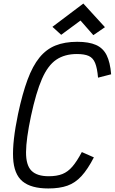

<svg xmlns="http://www.w3.org/2000/svg" viewBox="-20 -1050 648 1084"><path d="M253 14Q155.5 14 107 -26.2Q58.5 -66.5 54 -158.8Q49.5 -251 82 -407Q106.5 -521.5 135.5 -599.8Q164.5 -678 202.8 -725Q241 -772 293.2 -793Q345.5 -814 416 -814Q482 -814 522 -796.2Q562 -778.5 582 -738.5Q602 -698.5 607.5 -630.5L533.5 -611.5Q529 -665 517.2 -694Q505.5 -723 481.2 -734Q457 -745 414 -745Q345 -745 297.5 -712.8Q250 -680.5 216.8 -604.2Q183.5 -528 155 -395Q127.5 -265 127 -191Q126.5 -117 157.8 -86Q189 -55 255 -55Q301 -55 332.2 -67.5Q363.5 -80 389 -109.8Q414.5 -139.5 442 -191.5L510 -161.5Q475.5 -94.5 440.2 -56Q405 -17.5 360.8 -1.8Q316.5 14 253 14ZM507 -851.5 434.5 -934 325.5 -853.5 276 -898.5 450.5 -1030 572.5 -896.5Z"/></svg>

Font: Victor Mono Thin
Style: Italic
Weight: 100
Italic angle: -12°
Monospace: yes
Designer: Rune Bjørnerås
Version: Version 1.561;gftools[0.9.30]